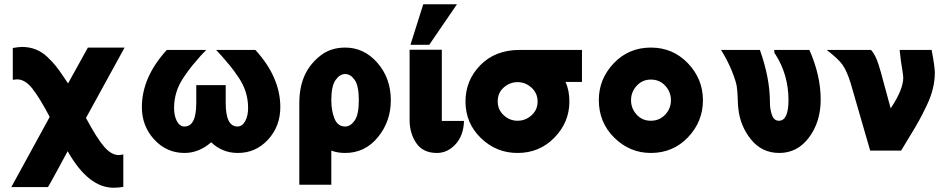

<svg xmlns="http://www.w3.org/2000/svg" viewBox="-20 -706 4438 900"><path d="M33 171 213 -158Q166 -247 132 -290.5Q98 -334 60 -334L40 -332V-481Q68 -486 84 -486Q118 -486 148 -474Q178 -462 202 -439Q226 -416 241 -397.5Q256 -379 275 -350.5Q294 -322 299 -315L392 -483H564L383 -153Q434 -58 468 -18.5Q502 21 537 21L558 18V170Q535 174 512 174Q396 174 300 8L301 9Q300 8 299 6Q298 4 297 3Q285 25 253.5 83.5Q222 142 205 171Z M645 -204Q645 -344 762 -472H947L921 -445Q894 -414 880 -397Q866 -380 842 -345Q818 -310 807 -274Q796 -238 796 -201Q796 -162 809.5 -137.5Q823 -113 845 -113Q900 -113 900 -223V-307H1038V-223Q1038 -113 1093 -113Q1115 -113 1129 -137.5Q1143 -162 1143 -201Q1143 -238 1132 -274Q1121 -310 1097 -345Q1073 -380 1059 -397Q1045 -414 1018 -445L993 -472H1177Q1294 -344 1294 -204Q1294 -114 1236.5 -51.5Q1179 11 1095 11Q1022 11 970 -39Q912 11 845 11Q761 11 703 -52Q645 -115 645 -204Z M1383 160V-222Q1383 -303 1412 -361Q1438 -412 1485 -447.5Q1532 -483 1598 -483Q1687 -483 1749.5 -411Q1812 -339 1812 -236Q1812 -137 1751.5 -63Q1691 11 1598 11Q1562 11 1533 0V160ZM1533 -236Q1533 -187 1548 -150Q1563 -113 1598 -113Q1623 -113 1642.5 -141Q1662 -169 1662 -236Q1662 -304 1642.5 -331.5Q1623 -359 1598 -359Q1573 -359 1553 -331Q1533 -303 1533 -236Z M1900 -144V-473H2051V-181V-139H2120H2155Q2153 -71 2115.5 -30Q2078 11 2028 11Q1963 11 1931.5 -35Q1900 -81 1900 -144ZM1904 -496 1964 -686H2122L1992 -496Z M2162 -230Q2162 -330 2232 -401Q2302 -472 2416 -472H2708V-322H2631Q2649 -282 2649 -230Q2649 -133 2579 -61Q2509 11 2406 11Q2306 11 2234 -59Q2162 -129 2162 -230ZM2313 -231Q2313 -192 2341 -166Q2369 -140 2406 -140Q2443 -140 2471.5 -165.5Q2500 -191 2500 -230Q2500 -269 2471.5 -295Q2443 -321 2406 -321Q2370 -321 2341.5 -296Q2313 -271 2313 -231Z M2787 -237Q2787 -336 2857 -409.5Q2927 -483 3031 -483Q3134 -483 3204.5 -409.5Q3275 -336 3275 -236Q3275 -136 3205 -62.5Q3135 11 3031 11Q2932 11 2859.5 -60.5Q2787 -132 2787 -237ZM2938 -236Q2938 -198 2964 -169Q2990 -140 3031 -140Q3071 -140 3098 -168.5Q3125 -197 3125 -236Q3125 -275 3098.5 -304Q3072 -333 3031 -333Q2991 -333 2964.5 -304Q2938 -275 2938 -236Z M3360 -472H3542Q3589 -340 3589 -227Q3589 -194 3598.5 -167Q3608 -140 3631 -140Q3676 -140 3676 -237Q3676 -355 3615 -451V-450Q3609 -457 3609 -472H3774Q3827 -352 3827 -240Q3827 -135 3772.5 -62Q3718 11 3633 11Q3552 11 3501 -51.5Q3450 -114 3441 -196Q3439 -210 3438 -244.5Q3437 -279 3433.5 -301.5Q3430 -324 3412 -370Q3394 -416 3360 -472Z M3855 -472H4063Q4084 -449 4099 -401Q4107 -377 4125 -308.5Q4143 -240 4155 -198Q4214 -286 4214 -342Q4214 -350 4209 -383V-382Q4203 -415 4197 -472H4347Q4362 -393 4362 -365Q4362 -328 4352.5 -289.5Q4343 -251 4323 -209.5Q4303 -168 4287 -139Q4271 -110 4243 -64.5Q4215 -19 4204 0H4059L3966 -321Q3949 -374 3929.5 -402Q3910 -430 3855 -472Z"/></svg>

Font: Coval
Style: Black
Weight: 1000
Foundry: Context Ltd
Version: Version 001.000